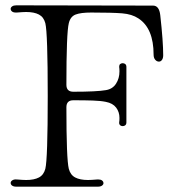

<svg xmlns="http://www.w3.org/2000/svg" viewBox="-20 -701 642 720"><path d="M41 -1Q31 -1 25.5 -5Q20 -9 20 -15Q20 -21 26.5 -25Q33 -29 43 -28Q67 -26 78 -26Q108 -26 126 -35.5Q144 -45 150 -68Q159 -104 159 -341Q159 -578 150 -614Q144 -637 126 -646.5Q108 -656 78 -656Q67 -656 43 -654H39Q30 -654 25 -658Q20 -662 20 -668Q20 -673 25.5 -677Q31 -681 41 -681L554 -680Q577 -680 581 -644Q592 -545 592 -494Q592 -483 587.5 -476.5Q583 -470 576 -470Q568 -470 562 -477Q556 -484 556 -496Q556 -595 499 -632Q475 -648 438 -651Q401 -654 322 -654Q283 -654 263.5 -646.5Q244 -639 238 -614Q229 -578 229 -383Q229 -357 255 -357Q343 -357 377 -363Q402 -367 415 -387Q428 -407 428 -433Q428 -444 427 -449V-452Q427 -458 431 -461Q435 -464 440 -464Q446 -464 450 -460.5Q454 -457 454 -450V-242Q454 -235 450 -231.5Q446 -228 440 -228Q434 -228 430 -232Q426 -236 427 -243Q428 -248 428 -259Q428 -281 415.5 -297.5Q403 -314 377 -319Q358 -323 328 -324Q298 -325 255 -325Q229 -325 229 -299Q229 -104 238 -68Q244 -45 262 -35.5Q280 -26 310 -26Q321 -26 345 -28H349Q358 -28 363 -24Q368 -20 368 -14Q368 -9 362.5 -5Q357 -1 347 -1Z"/></svg>

Font: Hina Mincho
Style: Regular
Weight: 400
Designer: satsuyako
Foundry: satsuyako
Version: Version 1.100